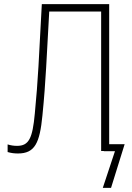

<svg xmlns="http://www.w3.org/2000/svg" viewBox="-20 -734 640 932"><path d="M67 11C149 11 173 -39 186 -174C203 -343 206 -455 219 -678H471V-1H484V0H538L479 178H519L585 -34H510V-714H183C169 -453 165 -346 149 -183C138 -62 120 -26 63 -26C47 -26 33 -28 17 -33V4C34 9 49 11 67 11Z"/></svg>

Font: Noto Sans Mono ExtraLight
Style: Regular
Weight: 200
Designer: Monotype Design Team
Foundry: Monotype Imaging Inc.
Version: Version 2.014